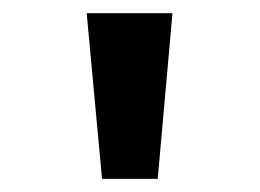

<svg xmlns="http://www.w3.org/2000/svg" viewBox="-20 -648 397 293"><path d="M243.2 -627.9H112.3L135.7 -375H220.7Z"/></svg>

Font: Namkio Khamti Book
Style: Bold
Weight: 800
Designer: Debbi Hosken
Foundry: SIL International
Version: Version 3.917